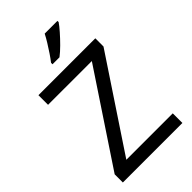

<svg xmlns="http://www.w3.org/2000/svg" viewBox="-278 -1036 1129 1129"><g transform="rotate(-45 286.0 -472.0)"><path d="M533 0H38V-68L414 -634H50V-714H523V-646L147 -80H533ZM438 -934Q426 -916 401 -887.5Q376 -859 347.5 -830.5Q319 -802 295 -784H237V-796Q252 -815 269.5 -841Q287 -867 304 -894.5Q321 -922 332 -944H438Z"/></g></svg>

Font: Noto Sans Nushu
Style: Regular
Weight: 400
Designer: Lisa Huang
Foundry: Lisa Huang
Version: Version 1.003; ttfautohint (v1.8.4.7-5d5b)